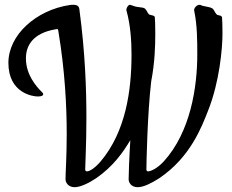

<svg xmlns="http://www.w3.org/2000/svg" viewBox="-20 -717 966 800"><path d="M335 -12C335 -33 340 -112 340 -227C340 -343 335 -497 311 -676C310 -691 302 -697 286 -697C281 -697 276 -697 270 -696C131 -675 15 -572 15 -455C15 -329 117 -315 137 -315C152 -315 160 -318 160 -325C160 -328 158 -330 155 -333C131 -357 88 -405 88 -474C88 -526 116 -579 212 -595L218 -596C222 -596 222 -593 223 -588C251 -420 258 -272 258 -159C258 -64 253 2 253 30C253 42 263 63 291 63C315 63 352 45 380 26C451 -23 492 -81 523 -133C518 -53 516 15 516 30C516 42 525 63 554 63C579 63 613 45 643 26C774 -62 821 -190 847 -256C895 -376 907 -517 907 -577C907 -616 906 -634 905 -645C902 -656 887 -650 881 -659C873 -668 872 -678 863 -683C853 -688 844 -688 823 -693C818 -696 814 -697 811 -697C800 -697 787 -683 789 -673C802 -612 802 -545 802 -490C802 -354 774 -167 662 -44C635 -15 608 -3 597 -3C592 -3 590 -6 590 -12C590 -31 594 -241 610 -378C625 -455 627 -526 627 -577C627 -616 626 -634 625 -645C625 -655 604 -652 599 -659C592 -668 590 -678 581 -683C570 -688 555 -685 534 -693C529 -694 525 -697 521 -697C513 -697 504 -679 507 -673C524 -612 528 -545 528 -489C528 -340 504 -168 399 -44C374 -15 353 -3 342 -3C337 -3 335 -6 335 -12Z"/></svg>

Font: Engagement
Style: Regular
Weight: 400
Designer: Astigmatic (AOETI)
Foundry: Astigmatic (AOETI)
Version: Version 1.000